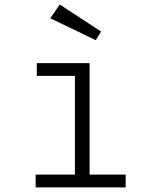

<svg xmlns="http://www.w3.org/2000/svg" viewBox="-20 -812 655 832"><path d="M368.2 -538.5V-55.4H524.6V0H134.4V-55.4H304.6V-483.1H139.5V-538.5ZM394.9 -637.9 197.9 -732.8 239 -792.3 417.9 -675.4Z"/></svg>

Font: Fira Code Light
Style: Regular
Weight: 300
Monospace: yes
Designer: Carrois Corporate, Edenspiekermann AG, Nikita Prokopov
Foundry: Carrois Corporate, Edenspiekermann AG, Nikita Prokopov
Version: Version 6.000; ttfautohint (v1.8.2) -l 8 -r 50 -G 200 -x 14 